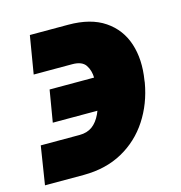

<svg xmlns="http://www.w3.org/2000/svg" viewBox="-91 -623 677 718"><g transform="rotate(-15 247.5 -264.0)"><path d="M20 -133.8H170.4Q199.7 -133.8 219.7 -148.4Q239.7 -163.1 252.9 -191.4Q266.1 -219.7 272.9 -259.8L274.9 -268.6Q278.8 -295.4 278.3 -325.2Q277.8 -355 263.9 -375.7Q250 -396.5 212.4 -396.5H63L87.4 -543H235.8Q322.8 -543 376.2 -506.8Q429.7 -470.7 450 -408.7Q470.2 -346.7 457.5 -268.6L456.5 -259.8Q442.9 -181.2 402.3 -119.1Q361.8 -57.1 297.4 -21.5Q232.9 14.2 147 14.6H-3.4ZM85.4 -204.1 106 -327.1H321.8L301.3 -204.1Z"/></g></svg>

Font: Inter 20pt Black
Style: Italic
Weight: 900
Italic angle: -9.3988°
Version: Version 4.001;git-66647c0bb